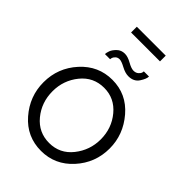

<svg xmlns="http://www.w3.org/2000/svg" viewBox="-312 -1236 1371 1371"><g transform="rotate(45 374.0 -550.5)"><path d="M230 -1048V-1106H522V-1048ZM308 -855Q288 -855 276 -843Q264 -831 261.5 -821.5Q259 -812 259 -807H207Q207 -820 214.5 -841.5Q222 -863 246 -886.5Q270 -910 306 -910Q336 -910 374 -888.5Q412 -867 435 -867Q458 -867 472 -879.5Q486 -892 488.5 -901Q491 -910 491 -916H543Q543 -891 517 -852Q491 -813 437 -813Q405 -813 366 -834Q327 -855 308 -855ZM39 -355Q39 -500 136.5 -607.5Q234 -715 375 -715Q518 -715 613 -604.5Q708 -494 708 -354Q708 -209 611 -102Q514 5 373 5Q229 5 134 -104Q39 -213 39 -355ZM374 -76Q482 -76 549.5 -161Q617 -246 617 -355Q617 -467 548 -550Q479 -633 374 -633Q266 -633 198 -549Q130 -465 130 -355Q130 -242 198.5 -159Q267 -76 374 -76Z"/></g></svg>

Font: Raleway-v4020 Medium
Style: Regular
Weight: 500
Designer: Matt McInerney, Pablo Impallari, Rodrigo Fuenzalida
Foundry: Matt McInerney, Pablo Impallari, Rodrigo Fuenzalida
Version: Version 4.020;PS 004.020;hotconv 1.0.88;makeotf.lib2.5.64775